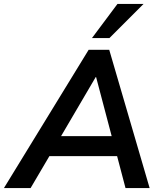

<svg xmlns="http://www.w3.org/2000/svg" viewBox="-58 -959 822 979"><path d="M-38 0 394 -705H499L705 0H582L532 -190L572 -163H158L208 -187L98 0ZM430 -566 240 -242 218 -265H545L518 -240L432 -566ZM411 -765 541 -939H674L500 -765Z"/></svg>

Font: Nunito Sans 12pt ExtraLight 12pt
Style: Bold Italic
Weight: 700
Italic angle: -9°
Version: Version 3.101;gftools[0.9.27]